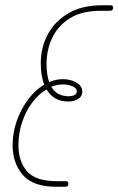

<svg xmlns="http://www.w3.org/2000/svg" viewBox="-20 -710 450 730"><path d="M192 0Q106 0 67 -44.5Q28 -89 28 -158Q28 -206 44 -251Q60 -296 87 -332Q114 -368 148 -388Q135 -422 135 -470Q135 -528 161 -578Q187 -628 239 -659Q291 -690 369 -690H401Q410 -690 410 -681Q410 -669 398 -669H363Q292 -669 246.5 -641Q201 -613 179 -567Q157 -521 157 -467Q157 -425 167 -398Q193 -409 219 -409Q248 -409 270.5 -396Q293 -383 293 -361Q293 -344 277.5 -334Q262 -324 239 -324Q184 -324 157 -370Q126 -352 102 -319.5Q78 -287 64 -245Q50 -203 50 -158Q50 -97 82.5 -59Q115 -21 198 -21H231Q240 -21 240 -12Q240 0 228 0ZM219 -389Q197 -389 175 -380Q196 -344 241 -344Q254 -344 263 -348.5Q272 -353 272 -362Q272 -375 255.5 -382Q239 -389 219 -389Z"/></svg>

Font: Zen Loop
Style: Italic
Weight: 400
Italic angle: -15°
Designer: Yoshimichi Ohira
Foundry: A-1 Corp ZenFonts
Version: Version 1.000; ttfautohint (v1.8.3)